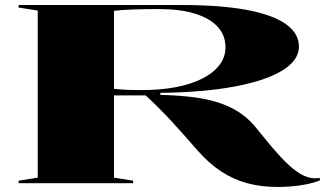

<svg xmlns="http://www.w3.org/2000/svg" viewBox="-20 -728 1304 763"><path d="M1083 15Q1019 15 964 0.5Q909 -14 860 -46Q811 -78 766 -129Q714 -189 665 -242.5Q616 -296 559 -349H433V-22L509 -10V0H54V-10L130 -22V-686L54 -698V-708H704Q855 -708 958.5 -689Q1062 -670 1115 -633Q1168 -596 1168 -543Q1168 -489 1103 -448.5Q1038 -408 914 -384.5Q790 -361 617 -359V-351Q697 -349 757.5 -340.5Q818 -332 863.5 -315Q909 -298 943.5 -272.5Q978 -247 1006 -210Q1056 -147 1093.5 -106.5Q1131 -66 1160.5 -45.5Q1190 -25 1216 -21Q1234 -18 1251 -21V-11Q1225 -1 1194.5 5Q1164 11 1134.5 13Q1105 15 1083 15ZM541 -370Q617 -370 678 -381.5Q739 -393 783.5 -415.5Q828 -438 852 -469.5Q876 -501 876 -540Q876 -588 844.5 -622Q813 -656 754 -674Q695 -692 612 -692Q556 -692 511 -690.5Q466 -689 433 -685V-375Q450 -373 477.5 -371.5Q505 -370 541 -370Z"/></svg>

Font: Kalnia Expanded Medium
Style: Regular
Weight: 500
Width: 7
Designer: Frida Medrano
Foundry: Frida Medrano
Version: Version 1.105